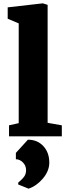

<svg xmlns="http://www.w3.org/2000/svg" viewBox="-20 -816 399 1149"><path d="M26 0ZM92 -79V-676L26 -704V-772L236 -796L265 -787V-81L350 -66V0H34V-66ZM275 157Q275 207 237 252Q199 297 151 313L89 288V277Q115 255 125.5 239.5Q136 224 136 202Q136 175 117 156Q98 137 75 137V99L147 20Q204 20 239.5 58.5Q275 97 275 157Z"/></svg>

Font: Martel Heavy
Style: Regular
Weight: 900
Designer: Dan Reynolds
Foundry: Dan Reynolds
Version: Version 1.001; ttfautohint (v1.1) -l 5 -r 5 -G 72 -x 0 -D la